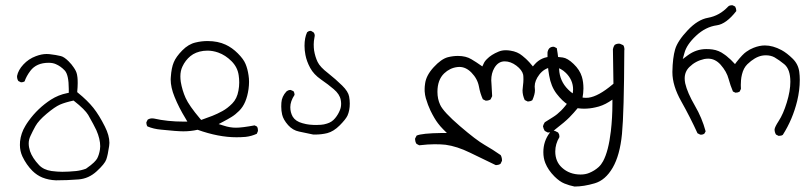

<svg xmlns="http://www.w3.org/2000/svg" viewBox="-20 -407 3040 725"><path d="M267.6 238.8Q238.8 241.7 215.3 241.7Q197.3 241.7 174.8 238.8Q144.5 234.4 127.4 216.3Q102.1 189.5 93.3 163.6Q88.4 148.4 88.4 134.3Q88.4 120.1 95.2 106Q103 88.9 113.8 69.3Q125.5 48.3 156.2 22.5Q187 -3.4 206.5 -12Q226.1 -20.5 257.8 -27.3Q280.8 -9.3 293.9 3.9Q307.1 17.1 313 26.9Q335.4 66.4 343.8 84.5Q358.4 117.7 358.4 145.5Q358.4 151.9 357.4 157.7Q354.5 176.3 347.2 190.9Q343.8 197.3 334.7 206.3Q325.7 215.3 304.7 230Q286.1 236.8 267.6 238.8ZM163.6 -169.9Q179.2 -169.9 190.4 -165Q209 -157.2 224.4 -140.9Q239.7 -124.5 239.7 -70.8Q239.7 -66.9 239.7 -56.6L232.9 -55.2Q200.7 -48.8 172.4 -30.8Q122.6 1.5 87.9 49.8Q81.1 59.1 75.7 68.4Q59.1 95.7 55.7 127Q55.2 133.3 55.2 140.6Q55.2 163.1 64.5 183.6Q79.6 215.3 102.5 238.3Q119.6 254.9 139.6 263.2Q163.6 272.9 191.4 273.9Q234.9 273.9 276.4 270.5Q314.9 267.6 345.2 239.7Q375.5 211.9 381.3 195.3Q387.2 178.7 392.1 144.5Q393.1 138.7 393.1 132.3Q393.1 104.5 376 70.8Q354.5 27.8 332.5 0.2Q310.5 -27.3 274.9 -56.2L271.5 -59.1Q273.4 -79.1 273.4 -93Q273.4 -106.9 272.5 -114.5Q271.5 -122.1 270.8 -125.5Q270 -128.9 269 -132.1Q268.1 -135.3 266.4 -138.7Q264.6 -142.1 262.7 -145.5Q260.7 -148.9 258.3 -152.3Q251 -163.6 239.3 -175.3Q222.2 -192.4 209.5 -195.3Q191.9 -199.7 166.5 -202.6Q161.6 -203.1 155.8 -203.1Q137.2 -203.1 115.2 -194.8Q87.9 -184.6 68.4 -163.6Q48.8 -142.6 44.4 -120.1Q44.4 -119.1 44.4 -118.2Q44.4 -108.4 49.3 -101.1L59.1 -96.2Q59.1 -96.2 59.6 -96.2Q67.4 -96.2 72.8 -99.6Q79.6 -119.6 94.7 -139.6Q117.7 -169.9 163.6 -169.9Z M661.1 -118.7Q661.1 -139.6 668.9 -155.8Q679.7 -179.2 699 -195.1Q718.3 -210.9 747.6 -214.8Q755.4 -215.8 763.2 -215.8Q783.7 -215.8 804.2 -208.5Q831.5 -198.7 854.2 -176Q877 -153.3 881.3 -122.6Q883.3 -109.9 883.3 -95.2Q883.3 -80.6 880.4 -64.9Q875 -34.2 856.9 -16.1Q838.9 2 820.3 12.2Q800.8 22.9 782.2 30.3L739.7 45.9L735.8 41.5Q693.8 -8.3 680.9 -37.1Q668 -65.9 662.6 -98.1Q661.1 -108.9 661.1 -118.7ZM941.4 66.4Q894 75.2 871.1 75.2Q848.1 75.2 824.7 67.4L805.7 61.5L823.2 52.2Q839.8 43.5 854.2 34.7Q868.7 25.9 883.1 11.5Q897.5 -2.9 906 -23.2Q914.6 -43.5 918.5 -70.8Q920.4 -85 920.4 -97.9Q920.4 -110.8 918.5 -122.6Q915 -147 907.2 -165.5Q899.9 -183.6 878.2 -205.3Q856.4 -227.1 832 -238.3Q802.7 -252 763.7 -252Q740.7 -252 718.8 -246.6Q691.9 -240.7 668.2 -216.6Q644.5 -192.4 636.2 -171.9Q627.4 -151.4 625 -116.2Q624.5 -111.8 624.5 -107.4Q624.5 -76.7 639.2 -41Q655.8 0 680.2 39.6L687.5 52.2H672.9Q612.3 52.2 561 40.5Q557.6 40 554.2 40Q545.4 40 537.6 44.9L532.7 54.7Q532.7 55.7 532.7 57.9Q532.7 60.1 533.7 63.7Q534.7 67.4 536.6 70.3Q560.1 80.1 587.9 82.5Q648.4 88.9 672.4 88.9Q700.2 88.9 726.1 83Q805.2 111.3 873 111.3Q889.6 111.3 907.2 109.9Q929.7 107.4 949.7 98.1L953.6 88.9Q954.1 86.4 954.1 85Q954.1 76.7 950.2 70.8Z M1042 -4.9Q1042 11.7 1045.4 25.9Q1049.8 44.9 1067.9 65.4Q1085.4 85 1109.4 89.8Q1136.2 95.2 1163.1 101.1Q1166.5 101.1 1169.4 101.1Q1193.8 101.1 1215.8 95.7Q1239.7 89.4 1262.5 66.7Q1285.2 43.9 1292 29.8Q1300.8 10.3 1300.8 -16.1Q1300.8 -28.8 1298.3 -42.5Q1294.9 -61.5 1272 -84Q1247.6 -107.9 1219.2 -130.4Q1188.5 -153.8 1179.2 -173.3Q1169.9 -192.9 1166 -216.8Q1164.6 -227.1 1164.6 -239.3Q1164.6 -251.5 1167.5 -266.1Q1168.5 -269.5 1168.5 -272Q1168.5 -274.4 1168 -276.9Q1167 -281.2 1164.1 -284.7Q1154.8 -290.5 1154.3 -290.5Q1148.4 -290.5 1145 -288.8Q1141.6 -287.1 1139.6 -285.2Q1129.9 -264.6 1129.9 -233.9Q1129.9 -217.3 1133.3 -199.7Q1137.7 -175.8 1151.4 -150.4Q1164.6 -126 1192.1 -106.9Q1219.7 -87.9 1240.2 -70.3Q1262.7 -51.3 1266.6 -29.8Q1268.1 -22.5 1268.1 -15.1Q1268.1 -2.4 1263.7 8.3Q1257.3 24.9 1245.6 39.1Q1233.4 54.2 1214.8 59.6Q1203.1 63.5 1191.7 64.2Q1180.2 64.9 1173.8 64.9Q1167.5 64.9 1163.8 64.7Q1160.2 64.5 1156.7 64.2Q1153.3 64 1149.7 63.7Q1146 63.5 1142.6 62.7Q1139.2 62 1135.3 61.5Q1128.4 60.1 1121.6 58.1Q1096.2 51.3 1085.4 33.7Q1076.2 17.6 1076.2 -2.4Q1076.2 -24.4 1092.3 -48.8Q1092.3 -48.8 1092.3 -48.8Q1092.3 -56.6 1088.4 -62.5L1078.6 -66.9Q1077.6 -67.4 1076.7 -67.4Q1075.7 -67.4 1074.2 -67.1Q1072.8 -66.9 1071 -66.7Q1069.3 -66.4 1067.9 -65.4Q1064.5 -64 1061.5 -61.5Q1043.9 -42.5 1042.5 -19Q1042 -11.7 1042 -4.9Z M1563 141.6Q1596.7 137.7 1620.8 137.7Q1645 137.7 1662.6 139.6Q1705.6 145.5 1754.6 169.4Q1803.7 193.4 1851.6 216.3Q1852.5 216.3 1855.2 216.3Q1857.9 216.3 1862.3 215.1Q1866.7 213.9 1870.1 211.4L1875.5 200.2Q1875.5 199.2 1875.5 197Q1875.5 194.8 1875 191.4Q1874 184.6 1870.6 178.7Q1841.3 158.2 1809.8 140.1Q1778.3 122.1 1716.8 69.3Q1654.3 15.6 1642.1 -11.2Q1631.8 -33.2 1631.8 -60.1Q1631.8 -105.5 1657.2 -129.9Q1678.7 -150.4 1707 -153.8Q1710.4 -154.3 1714.4 -154.3Q1739.3 -154.3 1760.3 -132.8Q1783.2 -109.4 1788.6 -79.6Q1793 -54.7 1803.2 -32.2L1814 -26.9Q1814.5 -26.9 1814.9 -26.9Q1825.2 -26.9 1832.5 -31.7L1838.4 -43.9Q1837.4 -68.4 1836.2 -84.2Q1835 -100.1 1835 -104Q1835 -130.4 1846.7 -150.4Q1861.3 -175.3 1885.7 -175.3Q1908.2 -175.3 1929.7 -159.2Q1951.7 -142.6 1955.6 -124.5Q1956.5 -118.2 1956.5 -107.2Q1956.5 -96.2 1954.8 -84Q1953.1 -71.8 1953.1 -65.9Q1953.1 -47.4 1961.4 -29.3L1972.2 -23.9Q1972.7 -23.9 1975.3 -23.9Q1978 -23.9 1982.4 -25.1Q1986.8 -26.4 1990.2 -28.8Q2000 -50.8 2000 -66.4Q2000 -69.8 1999.5 -73.2Q1999 -76.7 1999 -80.6Q1999 -102.5 2016.6 -125.5Q2034.2 -148.4 2060.5 -152.8Q2065.4 -153.3 2070.1 -153.3Q2074.7 -153.3 2082 -152.1Q2089.4 -150.9 2097.7 -146Q2107.9 -140.6 2117.2 -131.3Q2144 -104.5 2144 -69.3Q2144 -46.9 2131.8 -29.8Q2113.3 -3.9 2098.6 10.7Q2084 25.4 2068.6 34.9Q2053.2 44.4 2037.1 54.7Q2032.2 62 2030.3 69.8Q2032.2 80.1 2037.1 87.4L2048.3 93.3Q2049.3 93.3 2050.8 93.3Q2065.4 93.3 2076.7 81.5Q2113.3 53.2 2129.9 36.4Q2146.5 19.5 2162.1 0.5Q2179.2 -21 2182.1 -55.2Q2183.1 -64.9 2183.1 -73.2Q2183.1 -97.7 2177.2 -117.2Q2169.4 -143.1 2146 -165.5Q2123 -187.5 2105 -189.9Q2084.5 -192.9 2064 -192.9Q2023.9 -192.9 1998.5 -163.6L1992.2 -156.2Q1982.9 -167.5 1979.5 -171.1Q1976.1 -174.8 1972.7 -178.2Q1969.2 -181.6 1966.3 -184.6Q1960 -190.4 1952.6 -196.3Q1934.1 -211.9 1907.2 -215.8Q1898.4 -217.3 1890.1 -217.3Q1874.5 -217.3 1862.3 -211.9Q1835 -200.7 1818.8 -184.1Q1809.6 -175.3 1805.7 -165.5L1801.3 -156.2Q1777.8 -172.9 1760.3 -183.1Q1739.7 -195.8 1709 -195.8Q1690.4 -195.8 1670.9 -190.9Q1646 -184.1 1617.7 -153.3Q1589.8 -123 1585.4 -92.8Q1583.5 -80.1 1583.5 -73Q1583.5 -65.9 1583.5 -62.5Q1584.5 -48.3 1587.9 -36.1Q1595.7 -9.8 1605.5 10.7Q1620.6 41.5 1633.8 58.6Q1642.1 69.8 1653.3 81.1L1667.5 95.2H1647.5Q1572.8 96.2 1553.2 105L1547.4 116.2Q1547.4 116.7 1547.4 119.6Q1547.4 122.6 1548.6 127.2Q1549.8 131.8 1552.7 136.2Z M2056.2 93.8Q2031.7 126 2031.7 167.5Q2031.7 189.9 2039.1 208.5Q2049.8 235.4 2073.7 259.3Q2093.3 278.8 2111.6 286.1Q2129.9 293.5 2149.4 297.4Q2184.1 297.4 2225.6 285.2Q2266.1 273.4 2293.5 226.3Q2320.8 179.2 2328.6 99.1Q2336.4 19 2337.4 -215.8V-216.3Q2337.9 -219.2 2337.9 -221.2Q2337.9 -223.1 2337.4 -225.6Q2336.9 -231.4 2333.5 -236.3L2321.3 -241.7Q2319.3 -242.2 2317.4 -242.2Q2308.1 -242.2 2300.8 -237.3Q2295.9 -230 2294.4 -221.2L2296.4 -90.8L2293.5 -88.4Q2239.7 -43 2202.1 -38.1Q2197.3 -37.6 2192.4 -37.6Q2156.7 -37.6 2125 -69.3Q2093.3 -101.1 2091.3 -145.5Q2089.4 -186.5 2082.5 -225.1L2072.8 -230Q2071.3 -230.5 2069.8 -230.5Q2060.5 -230.5 2054.2 -224.6Q2048.8 -218.3 2047.4 -209Q2047.4 -204.1 2047.4 -192.6Q2047.4 -181.2 2048.6 -161.9Q2049.8 -142.6 2053.7 -121.6Q2060.5 -80.6 2082 -52.7Q2103.5 -24.9 2124.8 -11.7Q2146 1.5 2173.3 2.9Q2178.7 3.4 2184.6 3.4Q2207 3.4 2228 -1.5Q2254.9 -6.8 2279.8 -22.5L2292.5 -30.8V-15.6Q2292.5 37.6 2286.6 88.4Q2277.8 163.6 2257.3 201.7Q2250.5 214.4 2240.7 223.6Q2225.1 237.8 2204.6 246.1Q2190.4 252 2172.4 252Q2130.4 252 2102.1 226.1Q2076.7 203.1 2076.7 165Q2076.7 136.7 2092.3 110.8Q2092.3 110.4 2092.3 108.9Q2092.3 107.4 2092 105.2Q2091.8 103 2091.3 100.6Q2089.8 96.7 2087.4 93.3L2075.7 87.4Q2074.2 86.9 2071.5 86.9Q2068.8 86.9 2064.5 88.4Q2060.1 89.8 2056.2 93.8Z M2921.4 106Q2930.7 106 2936 102.1Q2973.1 43.9 2990.2 -25.9Q3000 -66.9 3000 -105.5Q3000 -121.6 2998 -136.2Q2994.1 -165 2973.1 -185.5Q2951.2 -207 2931.2 -217.8Q2898.4 -235.4 2868.2 -235.4Q2848.1 -235.4 2825.7 -226.6Q2811.5 -221.2 2797.9 -211.4Q2784.2 -202.1 2761.2 -172.9L2755.4 -165Q2743.7 -177.7 2739.5 -181.4Q2735.4 -185.1 2733.9 -186.3Q2732.4 -187.5 2731 -188.7Q2729.5 -189.9 2728 -191.4Q2726.6 -192.9 2724.9 -194.1Q2723.1 -195.3 2721.7 -196.8Q2718.3 -199.2 2714.8 -201.7Q2694.8 -216.8 2670.4 -220.2Q2659.7 -221.7 2647 -221.7Q2608.9 -221.7 2577.1 -198.2L2558.1 -184.1L2564.5 -207Q2572.8 -238.8 2608.6 -272.2Q2644.5 -305.7 2687 -311.5Q2722.2 -316.4 2760.3 -365.2Q2760.3 -365.2 2760.3 -365.7Q2760.3 -374.5 2755.9 -382.3L2746.1 -387.2Q2745.1 -387.2 2743.9 -387.2Q2742.7 -387.2 2740.7 -387Q2738.8 -386.7 2736.3 -386.2Q2732.4 -385.3 2729.5 -382.3Q2697.3 -347.7 2653.3 -339.8Q2614.7 -333 2576.7 -292.7Q2538.6 -252.4 2529.3 -220.7Q2520 -189 2519 -136.7Q2519 -135.3 2519 -133.8Q2519 -83.5 2552.5 -24.2Q2585.9 35.2 2613.8 96.2L2623.5 101.1Q2625 101.6 2626.5 101.6Q2634.8 101.6 2640.1 97.2L2644.5 88.9Q2630.9 38.1 2604 -7.8Q2575.2 -57.6 2567.4 -92.3Q2565.4 -102.1 2565.4 -110.8Q2565.4 -136.7 2583.5 -154.3Q2606.4 -176.8 2639.2 -184.1Q2647 -185.5 2654.3 -185.5Q2680.2 -185.5 2700.7 -163.1Q2724.1 -136.7 2731.4 -108.4Q2737.8 -84.5 2747.6 -61.5L2756.8 -57.1Q2757.8 -57.1 2758.3 -57.1Q2766.6 -57.1 2772.9 -61L2777.8 -71.3Q2777.3 -78.6 2777.3 -86.2Q2777.3 -93.8 2778.1 -104Q2778.8 -114.3 2781.7 -126Q2787.6 -150.4 2802.2 -164.6Q2830.1 -191.4 2856.9 -196.8Q2865.2 -198.2 2871.6 -198.2Q2890.6 -198.2 2904.8 -190.4Q2922.9 -179.7 2941.4 -164.6Q2964.4 -145.5 2964.4 -98.1Q2964.4 -63.5 2950.9 -19.8Q2937.5 23.9 2920.4 49.8Q2905.8 72.3 2904.8 81.5Q2904.8 92.3 2910.2 101.1L2919.9 106Q2920.9 106 2921.4 106Z"/></svg>

Font: NaikaiFont
Style: Light
Weight: 300
Version: Version 1.89